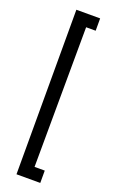

<svg xmlns="http://www.w3.org/2000/svg" viewBox="-149 -758 495 830"><g transform="rotate(20 98.5 -343.5)"><path d="M48.8 35.2V-721.7H158.2V-665H114.3L111.3 -21.5H158.2V35.2Z"/></g></svg>

Font: Post No Bills Colombo
Style: Medium
Weight: 600
Designer: Kosala Senevirathne, Siva Puranthara, Lasantha Premarathna, Tharique Azeez
Foundry: Mooniak
Version: Version 1.220 ; ttfautohint (v1.5)